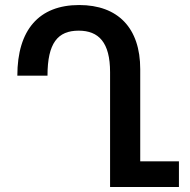

<svg xmlns="http://www.w3.org/2000/svg" viewBox="-20 -744 755 764"><path d="M692 -102H538V-469C538 -632 450 -724 295 -724C135 -724 49 -625 49 -443H169C169 -573 210 -622 293 -622C373 -622 418 -575 418 -457V0H692Z"/></svg>

Font: Noto Sans Armenian SemiCondensed SemiBold
Style: Regular
Weight: 600
Width: 4
Designer: Monotype Design Team
Foundry: Monotype Imaging Inc.
Version: Version 2.008